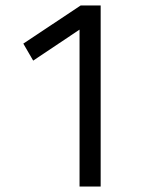

<svg xmlns="http://www.w3.org/2000/svg" viewBox="-20 -680 570 700"><path d="M65 -521 274 -660H347V0H270V-572L101 -459Z"/></svg>

Font: TypoPRO Titillium Text
Style: 400 wt
Weight: 400
Designer: Accademia di Belle Arti di Urbino and others
Foundry: Accademia di Belle Arti di Urbino and others.
Version: Version 25.000